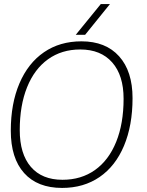

<svg xmlns="http://www.w3.org/2000/svg" viewBox="-20 -913 720 943"><path d="M33 -271Q33 -404 75.5 -503.5Q118 -603 196 -656.5Q274 -710 380 -710Q499 -710 565 -636.5Q631 -563 631 -431Q631 -297 589 -197Q547 -97 469 -43.5Q391 10 285 10Q164 10 98.5 -63Q33 -136 33 -271ZM587 -428Q587 -543 531 -606.5Q475 -670 374 -670Q283 -670 216 -622Q149 -574 113 -484.5Q77 -395 77 -274Q77 -157 131.5 -93.5Q186 -30 287 -30Q379 -30 446.5 -78Q514 -126 550.5 -216Q587 -306 587 -428ZM475 -893H520L398 -742H352Z"/></svg>

Font: Krub ExtraLight
Style: Italic
Weight: 275
Italic angle: -8°
Designer: Ekaluck Peanpanawate
Foundry: Cadson Demak Co.,Ltd.
Version: Version 1.000; ttfautohint (v1.6)